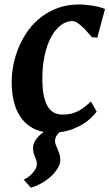

<svg xmlns="http://www.w3.org/2000/svg" viewBox="-20 -588 493 865"><path d="M128.9 78.1Q128.9 57.6 142.8 39.3Q156.7 21 176.8 6.3Q109.4 -6.3 71.5 -62.5Q33.7 -118.7 32.7 -215.3Q32.2 -254.9 40.5 -296.4Q48.8 -337.9 65.4 -377.2Q82 -416.5 107.2 -451.2Q132.3 -485.8 166.3 -511.7Q200.2 -537.6 242.4 -552.7Q284.7 -567.9 335.9 -567.9Q350.1 -567.9 365.7 -566.4Q381.3 -564.9 397 -562.5Q412.6 -560.1 427 -556.2Q441.4 -552.2 453.1 -547.4L418 -417.5Q417.5 -418 413.8 -418.5Q410.2 -418.9 405.8 -419.4Q401.4 -419.9 397.7 -420.2Q394 -420.4 393.6 -420.9Q384.3 -431.6 373 -444.3Q361.8 -457 350.1 -468Q338.4 -479 327.1 -486.1Q315.9 -493.2 306.2 -493.2Q278.8 -493.2 253.9 -474.4Q229 -455.6 210.2 -420.9Q191.4 -386.2 180.7 -336.4Q169.9 -286.6 170.9 -224.6Q171.4 -184.1 177.7 -155Q184.1 -126 195.6 -107.4Q207 -88.9 223.9 -80.3Q240.7 -71.8 262.7 -71.8Q283.7 -71.8 300.8 -75.9Q317.9 -80.1 333 -87.9Q348.1 -95.7 361.8 -106.7Q375.5 -117.7 389.6 -130.9L415.5 -85.4Q406.7 -73.2 391.8 -58.6Q377 -43.9 356 -30.5Q335 -17.1 307.9 -6.6Q280.8 3.9 248 7.8Q238.3 16.1 233.2 25.9Q228 35.6 228 47.4Q228 56.2 231.7 65.2Q235.4 74.2 239.7 84.2Q244.1 94.2 247.8 106.2Q251.5 118.2 251.5 132.8Q251.5 152.3 238.8 172.1Q226.1 191.9 206.5 209.2Q187 226.6 163.6 239.3Q140.1 252 118.7 257.3L86.9 221.2Q96.2 217.8 106.4 210.2Q116.7 202.6 125.5 193.1Q134.3 183.6 140.1 172.6Q146 161.6 146 150.4Q146 140.6 143.3 133.3Q140.6 126 137.5 118.4Q134.3 110.8 131.6 101.3Q128.9 91.8 128.9 78.1Z"/></svg>

Font: Merriweather Bold
Style: Italic
Weight: 700
Italic angle: -7°
Designer: Eben Sorkin ( eben@eyebytes.com )
Foundry: Eben Sorkin ( eben@eyebytes.com )
Version: Version 1.5; ttfautohint (v0.97) -l 13 -r 13 -G 200 -x 24 -f